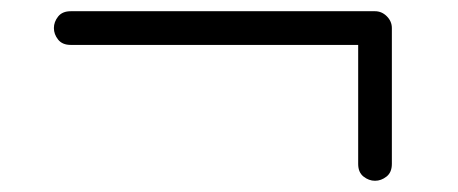

<svg xmlns="http://www.w3.org/2000/svg" viewBox="-20 -535 816 342"><path d="M678 -243Q678 -228 668.5 -220.5Q659 -213 648 -213Q637 -213 627.5 -220.5Q618 -228 618 -243V-455H106Q91 -455 83.5 -464.5Q76 -474 76 -485Q76 -496 83.5 -505.5Q91 -515 106 -515H648Q660 -515 669 -506Q678 -497 678 -485Z"/></svg>

Font: Hanken Light
Style: Light
Weight: 300
Designer: Alfredo Marco Pradil
Foundry: Hanken Design Co.
Version: Version 2.06 2014